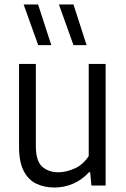

<svg xmlns="http://www.w3.org/2000/svg" viewBox="-20 -828 562 857"><path d="M223.5 9Q178 9 142.2 -8Q106.5 -25 85.8 -65Q65 -105 65 -172.5V-542.5H140V-176Q140 -109.5 168.2 -84.2Q196.5 -59 241 -59Q273.5 -59 312 -75.5Q350.5 -92 376 -131.5V-542.5H451.5V0H388L382.5 -59.5H377.5Q346 -25 306.2 -8Q266.5 9 223.5 9ZM308 -626.5 243 -808H308L366.5 -626.5ZM150.5 -626.5 85.5 -808H150L209 -626.5Z"/></svg>

Font: Encode Sans Semi Condensed
Style: Regular
Weight: 400
Width: 4
Designer: Multiple Designers
Foundry: Impallari Type
Version: Version 3.000; ttfautohint (v1.8.3) -l 8 -r 50 -G 200 -x 14 